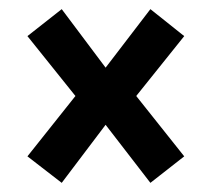

<svg xmlns="http://www.w3.org/2000/svg" viewBox="-20 -517 463 420"><path d="M309 -497 383 -438 278 -307 383 -175 309 -117 211 -244 115 -117 40 -175 145 -307 40 -438 115 -497 211 -369Z"/></svg>

Font: Fira Sans Extra Condensed Medium
Style: Regular
Weight: 500
Width: 1
Designer: Carrois Corporate & Edenspiekermann AG
Foundry: Carrois Corporate GbR & Edenspiekermann AG
Version: Version 4.203